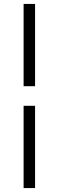

<svg xmlns="http://www.w3.org/2000/svg" viewBox="-20 -804 300 980"><path d="M100.5 -364V-455Q100.5 -495.5 100.5 -535.5Q100.5 -575.5 100.5 -615.8Q100.5 -656 100.5 -698Q100.5 -740 100.5 -784H159Q159 -740 159 -698Q159 -656 159 -615.8Q159 -575.5 159 -535.5Q159 -495.5 159 -455V-364ZM100.5 156Q100.5 111.5 100.5 69.8Q100.5 28 100.5 -12.2Q100.5 -52.5 100.5 -92.5Q100.5 -132.5 100.5 -173V-264H159V-173Q159 -132.5 159 -92.5Q159 -52.5 159 -12.2Q159 28 159 69.8Q159 111.5 159 156Z"/></svg>

Font: Commissioner Thin Light
Style: Regular
Weight: 300
Version: Version 1.000